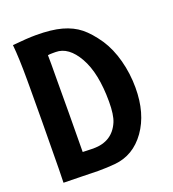

<svg xmlns="http://www.w3.org/2000/svg" viewBox="-122 -744 762 844"><g transform="rotate(-20 259.0 -322.5)"><path d="M196.8 -550.3H182.1Q168.5 -550.3 160.2 -548.8Q160.6 -536.1 160.6 -506.3Q160.6 -491.2 160.4 -470Q160.2 -448.7 160.2 -431.6Q160.2 -288.1 158.2 -96.7Q201.2 -95.2 206.5 -95.2H208Q296.9 -95.2 329.6 -172.4Q342.8 -203.6 342.8 -265.6Q342.8 -398.9 300 -474.6Q257.3 -550.3 196.8 -550.3ZM34.2 -62.5Q34.2 -70.3 34.9 -132.8Q35.6 -195.3 36.4 -283.2Q37.1 -371.1 37.1 -439.9V-477.1Q37.1 -581.1 30.8 -643.1Q100.1 -649.9 140.6 -649.9Q212.9 -649.9 260.7 -636.7Q308.6 -623.5 342 -596.7Q375.5 -569.8 409.2 -520.5Q439.9 -474.1 456.5 -411.9Q473.1 -349.6 473.1 -283.2Q473.1 -163.1 417.5 -85Q361.8 -6.8 272.9 1.5Q235.4 4.9 194.3 4.9Q175.8 4.9 119.1 3.2Q62.5 1.5 32.7 1.5Q32.7 -14.6 34.2 -62.5Z"/></g></svg>

Font: Fantasque Sans Mono
Style: Bold
Weight: 700
Monospace: yes
Designer: Jany Belluz
Version: Version 1.8.0 ; ttfautohint (v1.8.2)